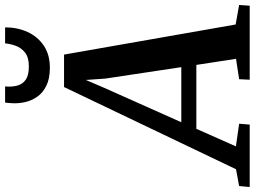

<svg xmlns="http://www.w3.org/2000/svg" viewBox="-217 -878 1024 772"><g transform="rotate(-90 295.0 -492.0)"><path d="M-71 0 -67 -42.5 0.5 -55 331 -746.5H461.5L582.5 -56.5L661 -42.5L658 0H360.5L362.5 -42.5L444.5 -55L420 -214.5H163L92.5 -55.5L183.5 -42.5L180 0ZM189.5 -275H411L365 -580.5L359.5 -659L328.5 -586.5ZM409 -803.5Q365 -803.5 336.5 -817.5Q308 -831.5 292.2 -854Q276.5 -876.5 270.5 -903Q264.5 -929.5 266 -955Q266.5 -962.5 267 -969.8Q267.5 -977 268.5 -983.5H333.5Q331 -956.5 336.8 -934.8Q342.5 -913 360.5 -900.5Q378.5 -888 413.5 -888Q451 -888 470.2 -903.8Q489.5 -919.5 497.2 -941.8Q505 -964 506.5 -983.5H571Q571 -933.5 552.2 -892.8Q533.5 -852 497.2 -827.8Q461 -803.5 409 -803.5Z"/></g></svg>

Font: Merriweather 28pt SemiBold
Style: Italic
Weight: 600
Italic angle: -7.8°
Version: Version 2.101